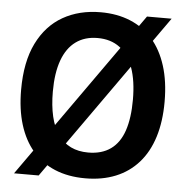

<svg xmlns="http://www.w3.org/2000/svg" viewBox="-51 -726 765 792"><g transform="rotate(5 332.0 -330.5)"><path d="M36 16 526 -676H628L138 16ZM330 11Q259 11 204 -12Q149 -35 111.5 -79Q74 -123 54.5 -186Q35 -249 35 -330Q35 -446 73 -523Q111 -600 178.5 -638.5Q246 -677 335 -677Q403 -677 457.5 -654.5Q512 -632 550 -588.5Q588 -545 608.5 -480.5Q629 -416 629 -332Q629 -250 609 -186Q589 -122 550 -78Q511 -34 455.5 -11.5Q400 11 330 11ZM333 -96Q389 -96 426 -122.5Q463 -149 480.5 -201Q498 -253 498 -329Q498 -407 479 -460.5Q460 -514 423 -542Q386 -570 331 -570Q278 -570 241 -543Q204 -516 185 -463.5Q166 -411 166 -334Q166 -276 176.5 -231Q187 -186 208.5 -156Q230 -126 261 -111Q292 -96 333 -96Z"/></g></svg>

Font: Bricolage Grotesque 96pt ExtraBold 96pt SemiBold
Style: Regular
Weight: 600
Version: Version 1.001;gftools[0.9.33.dev8+g029e19f]